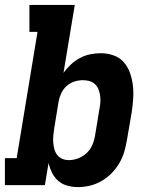

<svg xmlns="http://www.w3.org/2000/svg" viewBox="-21 -755 641 783"><path d="M297 8Q274 8 253 2Q232 -4 216.5 -17.5Q201 -31 191.5 -50Q182 -69 177 -90Q177 -90 177 -90Q177 -90 177 -90L162 0H-1V-110H47L132 -625H99V-735H284L238 -458Q251 -476 268 -492Q285 -508 305 -518.5Q325 -529 346.5 -533.5Q368 -538 390 -538Q417 -538 442.5 -529Q468 -520 484.5 -500.5Q501 -481 509.5 -456.5Q518 -432 521 -405.5Q524 -379 522 -351Q520 -323 516 -296L497 -186Q493 -161 486 -137Q479 -113 466 -90.5Q453 -68 434.5 -49Q416 -30 393.5 -17Q371 -4 346.5 2Q322 8 297 8ZM260 -102Q279 -102 298.5 -109.5Q318 -117 333 -131.5Q348 -146 356 -165Q364 -184 367 -204L385 -314Q388 -327 388.5 -341Q389 -355 387 -367.5Q385 -380 380 -392Q375 -404 365.5 -412.5Q356 -421 343.5 -424.5Q331 -428 317 -428Q300 -428 282.5 -422.5Q265 -417 251 -404.5Q237 -392 229 -375Q221 -358 218 -341L200 -231Q198 -217 196.5 -202.5Q195 -188 196 -174.5Q197 -161 200.5 -147.5Q204 -134 212 -123.5Q220 -113 232.5 -107.5Q245 -102 260 -102Z"/></svg>

Font: Iosevka Slab XBdEx
Style: Italic
Weight: 800
Width: 7
Italic angle: -9°
Monospace: yes
Designer: Belleve Invis
Foundry: Belleve Invis
Version: Version 11.1.1; ttfautohint (v1.8.3)